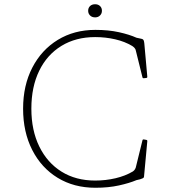

<svg xmlns="http://www.w3.org/2000/svg" viewBox="-20 -880 801 906"><path d="M430 6Q329 6 252 -41Q175 -88 132 -172.5Q89 -257 89 -367Q89 -477 132.5 -561Q176 -645 253 -692Q330 -739 430 -739Q492 -739 541.5 -728Q591 -717 624 -702L647 -697Q652 -696 654.5 -694Q657 -692 658.5 -688Q660 -684 661 -675L675 -519Q676 -513 670 -512L659 -511Q653 -510 652 -516L621 -641Q620 -648 615 -653.5Q610 -659 604 -663Q569 -684 523.5 -694.5Q478 -705 429 -705Q338 -705 270 -663.5Q202 -622 165 -546Q128 -470 128 -367Q128 -265 165.5 -188.5Q203 -112 270.5 -70Q338 -28 429 -28Q479 -28 525.5 -39Q572 -50 607 -71Q613 -75 617 -81.5Q621 -88 622 -95L652 -217Q653 -223 659 -222L670 -220Q676 -219 675 -213L660 -51Q660 -46 658.5 -43Q657 -40 653 -38.5Q649 -37 641 -34L624 -30Q591 -16 541.5 -5Q492 6 430 6ZM429 -798Q414 -798 405 -807Q396 -816 396 -829Q396 -843 405 -851.5Q414 -860 429 -860Q443 -860 452 -851.5Q461 -843 461 -829Q461 -816 452 -807Q443 -798 429 -798Z"/></svg>

Font: Hahmlet Thin
Style: Regular
Weight: 250
Version: Version 1.002